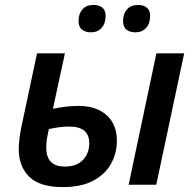

<svg xmlns="http://www.w3.org/2000/svg" viewBox="-20 -760 801 790"><path d="M238.3 9.8Q143.6 9.8 100.3 -32.7Q57.1 -75.2 57.1 -147Q57.1 -164.1 60.1 -189.7Q63 -215.3 68.8 -241.7L132.3 -540.5H247.1L197.8 -312.5Q219.7 -316.9 246.3 -320.6Q272.9 -324.2 302.7 -324.2Q376.5 -324.2 418.7 -286.1Q460.9 -248 460.9 -181.2Q460.9 -130.9 437.5 -87.4Q414.1 -43.9 364.7 -17.1Q315.4 9.8 238.3 9.8ZM509.3 0 623.5 -540.5H737.8L623 0ZM246.6 -74.7Q295.9 -74.7 321.5 -102.1Q347.2 -129.4 347.2 -169.9Q347.2 -206.1 326.2 -222.7Q305.2 -239.3 263.7 -239.3Q242.7 -239.3 222.2 -236.3Q201.7 -233.4 181.2 -229Q174.8 -201.2 172.6 -185.5Q170.4 -169.9 170.4 -152.3Q170.4 -74.7 246.6 -74.7ZM537.1 -627Q514.6 -627 500.5 -637.9Q486.3 -648.9 486.3 -673.8Q486.3 -703.1 502.4 -721.4Q518.6 -739.7 548.3 -739.7Q570.3 -739.7 584 -728.8Q597.7 -717.8 597.7 -694.8Q597.7 -663.6 581.3 -645.3Q564.9 -627 537.1 -627ZM354 -627Q331.5 -627 317.4 -637.9Q303.2 -648.9 303.2 -673.8Q303.2 -703.1 319.1 -721.4Q335 -739.7 364.7 -739.7Q387.2 -739.7 400.9 -728.8Q414.6 -717.8 414.6 -694.8Q414.6 -663.6 398.2 -645.3Q381.8 -627 354 -627Z"/></svg>

Font: Open Sans SemiBold
Style: Italic
Weight: 600
Italic angle: -12°
Designer: Monotype Design Team
Foundry: Monotype Imaging Inc.
Version: Version 3.003; ttfautohint (v1.8.4)